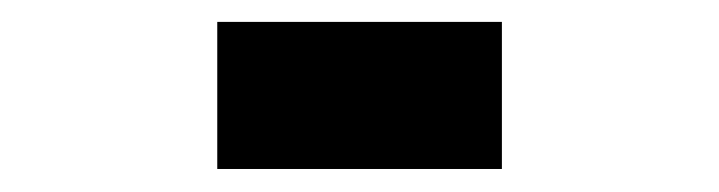

<svg xmlns="http://www.w3.org/2000/svg" viewBox="-20 -358 640 171"><path d="M173.5 -207.5V-338.5H427V-207.5Z"/></svg>

Font: Chivo Mono Medium
Style: Regular
Weight: 500
Monospace: yes
Designer: Hector Gatti
Foundry: Omnibus-Type
Version: Version 1.008